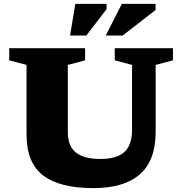

<svg xmlns="http://www.w3.org/2000/svg" viewBox="-20 -955 937 988"><path d="M659.5 -286.5V-621L570.5 -644.5V-707H870V-644.5L781 -621V-278Q781 -128.5 699.5 -57.8Q618 13 460.5 13Q287.5 13 202 -52.2Q116.5 -117.5 116.5 -263V-621L27.5 -644.5V-707H418V-644.5L329 -621V-275Q329 -203 370.8 -170Q412.5 -137 496.5 -137Q580.5 -137 620 -172.8Q659.5 -208.5 659.5 -286.5ZM524 -772 607 -935H780.5V-903.5L611 -772ZM340.5 -772 367.5 -935H528.5V-908L424 -772Z"/></svg>

Font: Newsreader Caption
Style: Bold
Weight: 700
Designer: Hugues Gentile
Foundry: Production Type
Version: Version 1.001